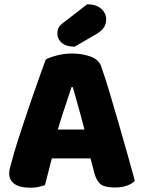

<svg xmlns="http://www.w3.org/2000/svg" viewBox="-20 -866 667 897"><path d="M320 -459H314Q305 -431 294 -398Q283 -365 271 -328.5Q259 -292 248 -253L226 -140Q220 -120 215.5 -101Q211 -82 206.5 -65Q202 -48 198 -32Q194 -16 190 -1Q177 3 161 7Q145 11 123 11Q73 11 48 -6.5Q23 -24 23 -55Q23 -69 27 -83Q31 -97 36 -116Q44 -148 60 -198.5Q76 -249 95.5 -307.5Q115 -366 134.5 -422Q154 -478 170 -522.5Q186 -567 194 -588Q211 -598 246 -607Q281 -616 315 -616Q365 -616 404 -601.5Q443 -587 453 -555Q471 -504 491.5 -435.5Q512 -367 533.5 -292.5Q555 -218 575 -147.5Q595 -77 610 -21Q598 -8 574 1Q550 10 517 10Q468 10 449 -6.5Q430 -23 421 -57L396 -153L376 -256Q366 -295 356 -331Q346 -367 337 -399.5Q328 -432 320 -459ZM151 -126 220 -261H440L461 -126ZM271 -756 387 -846Q429 -846 452.5 -825.5Q476 -805 476 -775Q476 -756 466.5 -739.5Q457 -723 429 -706L329 -648Q289 -648 268.5 -666Q248 -684 248 -708Q248 -720 251.5 -731.5Q255 -743 271 -756Z"/></svg>

Font: Baloo Tamma 2 ExtraBold
Style: Regular
Weight: 800
Designer: Divya Kowshik, Shuchita Grover and Ek Type
Foundry: Ek Type
Version: Version 1.700